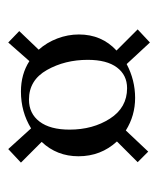

<svg xmlns="http://www.w3.org/2000/svg" viewBox="20 -430 375 454"><g transform="rotate(90 207.0 -202.5)"><path d="M332 -35 283 -89Q244 -65 196 -65Q155 -65 124 -85L80 -35L53 -61L97 -107Q80 -126 70.5 -151Q61 -176 61 -202Q61 -256 99 -291L49 -341L80 -370L131 -315Q169 -335 211 -335Q253 -335 288 -313L338 -366L363 -341L314 -292Q349 -254 349 -201Q349 -150 315 -114L364 -65ZM286 -180Q286 -235 260 -275.5Q234 -316 188 -316Q157 -316 139 -292Q121 -268 121 -223Q121 -169 145 -126.5Q169 -84 215 -84Q248 -84 267 -109Q286 -134 286 -180Z"/></g></svg>

Font: Cormorant SC Medium
Style: Regular
Weight: 500
Designer: Christian Thalmann (Catharsis Fonts)
Version: Version 3.000